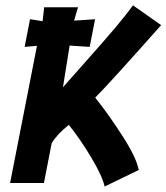

<svg xmlns="http://www.w3.org/2000/svg" viewBox="-20 -679 620 715"><path d="M334.5 -315.4Q382.3 -256.3 435.5 -173.6Q488.8 -90.8 496.6 -45.9L369.6 15.6Q361.3 -22.9 319.6 -92.8Q277.8 -162.6 236.3 -213.9Q193.8 -180.7 172.4 -145.5L143.6 2.4H17.6L117.7 -508.3L71.8 -504.4Q75.7 -524.9 81.8 -555.9Q87.9 -586.9 91.8 -607.4L138.7 -600.1L144.5 -651.9H270.5L255.9 -602.1L334 -607.4L314 -504.4L239.3 -509.3L214.4 -354Q223.1 -364.3 294.9 -444.8Q366.7 -525.4 408.9 -575.4Q451.2 -625.5 475.1 -659.2L580.1 -585.4Q388.2 -369.1 334.5 -315.4Z"/></svg>

Font: Fantasque Sans Mono
Style: Bold Italic
Weight: 700
Italic angle: -11°
Monospace: yes
Designer: Jany Belluz
Version: Version 1.7.1